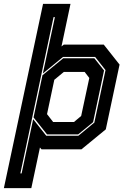

<svg xmlns="http://www.w3.org/2000/svg" viewBox="-76 -770 647 990"><path d="M-56 200 146 -750H287.5L241 -530.5L253 -540H459L540.5 -437L469.5 -103L344 0H138L130 -9.5L85.5 200ZM29 124H35.5L95 -155.5L162.5 -70H328L410.5 -138L468 -408.5L414.5 -476.5H249L145 -391L207 -681.5H200ZM166.5 -77 97 -164.5 143 -382 250 -469.5H410.5L460.5 -406.5L404 -140L327 -77ZM198 -141H305.5L342.5 -172L384.5 -368L360.5 -399H253L204 -358.5L166.5 -181.5Z"/></svg>

Font: Tourney Condensed ExtraBold
Style: Italic
Weight: 800
Width: 3
Italic angle: -12°
Designer: Tyler Finck
Foundry: Etcetera Type Co
Version: Version 1.010; ttfautohint (v1.8.3)